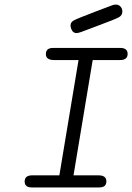

<svg xmlns="http://www.w3.org/2000/svg" viewBox="-20 -821 579 841"><path d="M88 -26Q88 -53 121 -53H240L324 -558H217Q181 -558 181 -584Q181 -611 212 -611H507Q539 -611 539 -585Q539 -558 506 -558H386L302 -53H411Q446 -53 446 -27Q446 0 415 0H119Q88 0 88 -26ZM289 -710Q289 -724 304 -732Q319 -740 395 -769Q440 -786 469 -797Q479 -801 487 -801Q500 -801 508 -792Q516 -783 516 -771Q516 -754 501 -745.5Q486 -737 405 -707Q363 -691 336 -681Q321 -676 316 -676Q302 -676 295.5 -687.5Q289 -699 289 -710Z"/></svg>

Font: CMU Typewriter Text
Style: LightOblique
Weight: 200
Italic angle: -9.46001°
Version: Version 0.7.0